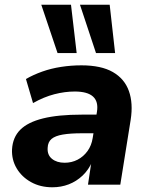

<svg xmlns="http://www.w3.org/2000/svg" viewBox="-20 -783 632 814"><path d="M202 11Q151 11 111.5 -11Q72 -33 50.5 -69.5Q29 -106 31 -150Q34 -201 66 -233Q98 -265 162.5 -281Q227 -297 326 -297H403L391 -218H328Q278 -218 246 -212.5Q214 -207 198.5 -194Q183 -181 182 -156Q180 -126 200.5 -109.5Q221 -93 254 -93Q284 -93 309 -106Q334 -119 351 -142.5Q368 -166 373 -198L391 -309Q398 -352 374.5 -373.5Q351 -395 297 -395Q255 -395 210.5 -383.5Q166 -372 120 -346L90 -448Q121 -466 159 -479.5Q197 -493 239.5 -499.5Q282 -506 325 -506Q409 -506 458.5 -477.5Q508 -449 526.5 -397Q545 -345 534 -275L490 0H353L368 -100H372Q356 -63 330 -38.5Q304 -14 271.5 -1.5Q239 11 202 11ZM387 -558 319 -763H445L468 -558ZM224 -558 155 -763H281L305 -558Z"/></svg>

Font: Nunito Sans 10pt ExtraBold
Style: Italic
Weight: 800
Italic angle: -9°
Designer: Vernon Adams
Foundry: Vernon Adams
Version: Version 3.101;gftools[0.9.27]